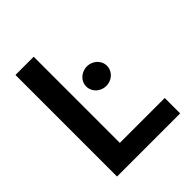

<svg xmlns="http://www.w3.org/2000/svg" viewBox="-198 -826 945 945"><g transform="rotate(-45 274.5 -353.5)"><path d="M67.4 -707H194.3V-107.4H506.8V0H67.4ZM273.4 -420.9Q273.4 -439 283.2 -454.6Q293 -470.2 309.8 -479.2Q326.7 -488.3 345.7 -488.3Q365.2 -488.3 381.8 -479.2Q398.4 -470.2 408.2 -454.6Q418 -439 418 -420.9Q418 -402.3 408.2 -386.5Q398.4 -370.6 381.8 -361.6Q365.2 -352.5 345.7 -352.5Q326.7 -352.5 309.8 -361.6Q293 -370.6 283.2 -386.5Q273.4 -402.3 273.4 -420.9Z"/></g></svg>

Font: Pretendard SemiBold
Style: Regular
Weight: 600
Designer: Base glyphs from Inter by Rasmus Andersson; Hangeul glyphs from Noto Sans CJK(Source Han Sans) by Jang Soo-young and Kan
Foundry: Kil Hyung-jin
Version: Version 1.309